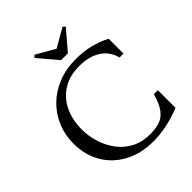

<svg xmlns="http://www.w3.org/2000/svg" viewBox="-250 -1063 1221 1221"><g transform="rotate(-45 361.0 -452.5)"><path d="M417 10Q304 10 220 -35.5Q136 -81 90.5 -160Q45 -239 45 -340Q45 -416 72.5 -483Q100 -550 151.5 -601Q203 -652 275 -681Q347 -710 435 -710Q507 -710 564 -695.5Q621 -681 675 -654V-520H640Q622 -589 565 -626Q508 -663 419 -663Q332 -663 271 -624.5Q210 -586 178 -519Q146 -452 146 -366Q146 -305 164.5 -246.5Q183 -188 219 -140.5Q255 -93 308.5 -65Q362 -37 433 -37Q482 -37 519 -49Q556 -61 583 -96.5Q610 -132 629 -201H665V-42Q594 -14 532 -2Q470 10 417 10ZM365 -771 255 -901 270 -915 395 -843H397L522 -915L537 -901L426 -771Z"/></g></svg>

Font: Hedvig Letters Serif 18pt
Style: Regular
Weight: 400
Designer: Alexander Örn & Tor Weibull
Foundry: Kanon Foundry
Version: Version 1.000